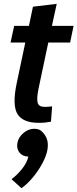

<svg xmlns="http://www.w3.org/2000/svg" viewBox="-20 -635 404 1002"><path d="M252 -80 246 0Q231 3 216.5 4.5Q202 6 182 6Q100 6 71.5 -39.5Q43 -85 67 -200L112 -413H35L54 -500H131L152 -600L276 -615L251 -500H364L346 -413H232L180 -167Q171 -121 176.5 -99Q182 -77 215 -77Q224 -77 232.5 -78Q241 -79 252 -80ZM128 182Q98 182 81.5 161Q65 140 71 110Q77 80 103 58.5Q129 37 159 37Q189 37 206 59Q228 84 229.5 115.5Q231 147 218 180.5Q205 214 184 246.5Q163 279 138.5 305.5Q114 332 92 347L40 300Q69 279 95 246.5Q121 214 128 182Z"/></svg>

Font: Epunda Sans SemiBold
Style: Italic
Weight: 600
Italic angle: -12.0243°
Designer: Simon Atzbach
Foundry: typofactur
Version: Version 2.204; ttfautohint (v1.8.4.7-5d5b)